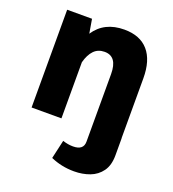

<svg xmlns="http://www.w3.org/2000/svg" viewBox="-141 -656 905 1003"><g transform="rotate(20 311.0 -155.0)"><path d="M228 0H62V-543.5H200.2L213.4 -465.3Q268.1 -548.3 379.4 -548.3Q466.8 -548.3 512.7 -495.6Q558.6 -442.9 558.6 -342.8V-9.8H559.1V85Q559.1 140.6 534.7 174.3Q510.3 208 470.5 222.9Q430.7 237.8 383.8 237.8Q314 237.8 253.4 210.9L276.9 107.4Q306.2 117.2 334.5 117.2Q392.6 117.2 392.6 69.8V-305.7Q392.6 -403.8 321.8 -403.8Q285.6 -403.8 262.7 -380.1Q239.7 -356.4 228 -312Z"/></g></svg>

Font: Estedad-FD ExtraBold
Style: Regular
Weight: 800
Designer: Amin Abedi
Version: Version 7.3